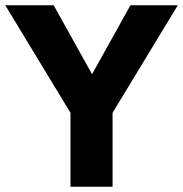

<svg xmlns="http://www.w3.org/2000/svg" viewBox="-20 -710 696 730"><path d="M0 -690H184L365 -365H295L476 -690H656L408 -281V0H248V-281Z"/></svg>

Font: Radio Canada
Style: Regular
Weight: 400
Designer: Charles Daoud, Etienne Aubert Bonn, Alexandre Saumier Demers, Jacques Le Bailly
Foundry: Radio-Canada
Version: Version 2.104;gftools[0.9.28.dev5+ged2979d]